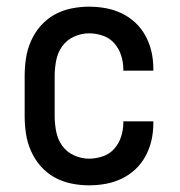

<svg xmlns="http://www.w3.org/2000/svg" viewBox="-20 -548 540 576"><path d="M247 8Q220 8 193.5 2.5Q167 -3 143.5 -16Q120 -29 102 -49.5Q84 -70 73 -95Q62 -120 58 -146.5Q54 -173 54 -200V-320Q54 -347 58 -373.5Q62 -400 73 -425Q84 -450 102 -470.5Q120 -491 143.5 -504Q167 -517 193.5 -522.5Q220 -528 247 -528Q272 -528 297 -523.5Q322 -519 345 -508Q368 -497 386.5 -479.5Q405 -462 417 -439.5Q429 -417 434.5 -392.5Q440 -368 440 -342V-336H350V-340Q350 -361 343.5 -381.5Q337 -402 323 -418Q309 -434 288.5 -441Q268 -448 247 -448Q224 -448 202 -438Q180 -428 166.5 -409Q153 -390 148.5 -366.5Q144 -343 144 -320V-200Q144 -177 148.5 -153.5Q153 -130 166.5 -111Q180 -92 202 -82Q224 -72 247 -72Q268 -72 288.5 -79Q309 -86 323 -102Q337 -118 343.5 -138.5Q350 -159 350 -180V-184H440V-178Q440 -152 434.5 -127.5Q429 -103 417 -80.5Q405 -58 386.5 -40.5Q368 -23 345 -12Q322 -1 297 3.5Q272 8 247 8Z"/></svg>

Font: Iosevka Medium
Style: Regular
Weight: 500
Monospace: yes
Designer: Belleve Invis
Foundry: Belleve Invis
Version: Version 32.5.0; ttfautohint (v1.8.4)